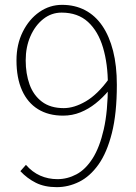

<svg xmlns="http://www.w3.org/2000/svg" viewBox="-20 -759 561 792"><path d="M214 13Q164 13 128 -5Q92 -23 64 -53L87 -79Q113 -49 146 -34.5Q179 -20 217 -20Q258 -20 295.5 -40Q333 -60 362 -105.5Q391 -151 408 -225.5Q425 -300 425 -409Q425 -495 405 -562.5Q385 -630 343 -668.5Q301 -707 234 -707Q192 -707 158.5 -680.5Q125 -654 105.5 -609.5Q86 -565 86 -510Q86 -455 102 -410.5Q118 -366 153 -339.5Q188 -313 243 -313Q286 -313 334 -341Q382 -369 428 -432L429 -386Q404 -356 374.5 -332.5Q345 -309 311.5 -295.5Q278 -282 240 -282Q180 -282 137 -308.5Q94 -335 71 -386Q48 -437 48 -510Q48 -576 74 -628Q100 -680 142.5 -709.5Q185 -739 236 -739Q289 -739 331 -717Q373 -695 402 -652.5Q431 -610 446.5 -549Q462 -488 462 -409Q462 -291 441.5 -210Q421 -129 386 -80Q351 -31 306.5 -9Q262 13 214 13Z"/></svg>

Font: Noto Sans KR Thin
Style: Regular
Weight: 100
Designer: Ryoko NISHIZUKA 西塚涼子 (kana, bopomofo & ideographs); Paul D. Hunt (Latin, Greek & Cyrillic); Sandoll Communications 산돌커뮤니
Foundry: Adobe
Version: Version 2.004-H2;hotconv 1.0.118;makeotfexe 2.5.65603